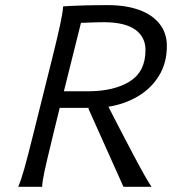

<svg xmlns="http://www.w3.org/2000/svg" viewBox="-20 -721 664 741"><path d="M180.2 -180.7Q161.1 -102.5 152.3 -62.5Q143.6 -22.5 142.6 0H50.3Q61.5 -25.9 74.7 -73Q87.9 -120.1 109.4 -207L176.8 -477.1L180.7 -492.7Q201.2 -575.2 211.7 -623.5Q222.2 -671.9 223.6 -696.3Q228.5 -696.8 249 -698Q269.5 -699.2 308.3 -700.2Q347.2 -701.2 397.9 -701.2Q464.8 -701.2 515.9 -683.1Q566.9 -665 595.5 -629.4Q624 -593.8 624 -543.5Q624 -478 593.5 -428.5Q563 -378.9 511.7 -348.9Q460.4 -318.8 398.4 -309.1Q442.9 -221.7 494.4 -124.3Q545.9 -26.9 564.9 0H456.5L320.8 -302.7L325.7 -304.7H210.4L186.5 -207ZM226.6 -368.7H318.8Q419.9 -368.7 480.7 -406.7Q541.5 -444.8 541.5 -527.8Q541.5 -578.6 501.5 -606.9Q461.4 -635.3 380.4 -635.3Q352.1 -635.3 308.1 -633.3L292.5 -632.8Z"/></svg>

Font: Lesson One Light
Style: Italic
Weight: 300
Italic angle: -14°
Designer: But Ko, Victor Gaultney, Annie Olsen, Julie Remington, Don Collingsworth, Eric Hays, Becca Hirsbrunner
Version: Version 1.100